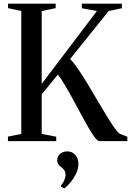

<svg xmlns="http://www.w3.org/2000/svg" viewBox="-20 -763 710 1038"><path d="M23 0V-24.5L95 -39V-703.5L23.5 -719V-743H281V-719L205.5 -703.5V-309.5L504 -703.5L422.5 -718.5V-743H639V-718.5L567.5 -703.5L359 -444Q380 -422.5 404.5 -386.5Q429 -350.5 455.2 -307Q481.5 -263.5 507.5 -219Q533.5 -174.5 557 -136Q580.5 -97.5 599.2 -71.2Q618 -45 629.5 -38.5L668.5 -24V0H517.5Q508 0 492.5 -20.2Q477 -40.5 457.5 -74.2Q438 -108 416.2 -148.5Q394.5 -189 372.5 -229.5Q350.5 -270 330 -304.5Q309.5 -339 293 -360L205.5 -253V-39L284 -24V0ZM404 123Q404 149 391.2 175.5Q378.5 202 360.8 223.2Q343 244.5 328 255.5H327L309 244.5L308.5 241Q321.5 226.5 328 210Q334.5 193.5 334.5 183Q334.5 171.5 330 161.5Q325.5 151.5 312 141.5Q302.5 135 296 126Q289.5 117 289.5 103Q289.5 88.5 297 77.8Q304.5 67 316.5 61.2Q328.5 55.5 341.5 55.5H344.5Q370.5 55.5 387.2 74.8Q404 94 404 123Z"/></svg>

Font: Merriweather 120pt
Style: Regular
Weight: 400
Version: Version 2.100